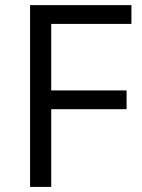

<svg xmlns="http://www.w3.org/2000/svg" viewBox="-20 -734 556 754"><path d="M181.2 0H98.1V-713.9H496.1V-640.1H181.2V-378.9H477.1V-305.2H181.2Z"/></svg>

Font: CAA NEO Sans
Style: Regular
Weight: 400
Version: Version 1.10